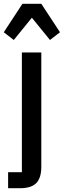

<svg xmlns="http://www.w3.org/2000/svg" viewBox="-45 -798 338 1018"><path d="M-2 115H71V-520H174V87Q174 145 147.5 172.5Q121 200 60 200H-2ZM174 -778 273 -627 220 -586 124 -704 28 -586 -25 -627 74 -778Z"/></svg>

Font: IBM Plex Sans Condensed Medium
Style: Regular
Weight: 500
Width: 3
Designer: Mike Abbink, Paul van der Laan, Pieter van Rosmalen
Foundry: Bold Monday
Version: Version 1.3